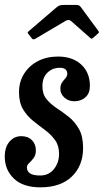

<svg xmlns="http://www.w3.org/2000/svg" viewBox="-37 -770 434 803"><path d="M210 -126.5Q210 -161 193.2 -184.2Q176.5 -207.5 151.5 -226Q126.5 -244.5 101.2 -264.8Q76 -285 59.2 -313.2Q42.5 -341.5 42.5 -384.5Q42.5 -427.5 63.5 -461.2Q84.5 -495 121.2 -514.2Q158 -533.5 206 -533.5Q266.5 -533.5 302.8 -500Q339 -466.5 339 -410.5Q339 -379.5 320.2 -363Q301.5 -346.5 274 -346.5Q249 -346.5 232 -362.2Q215 -378 215.5 -398.5Q215.5 -415.5 222.8 -425.5Q230 -435.5 237 -443.2Q244 -451 244.5 -460.5Q244.5 -472 237.5 -479.2Q230.5 -486.5 213 -486.5Q182.5 -486.5 161.5 -466.2Q140.5 -446 140.5 -410.5Q140 -377 157.2 -355.8Q174.5 -334.5 200 -317.8Q225.5 -301 250.8 -281Q276 -261 293.2 -230.5Q310.5 -200 310.5 -151Q310.5 -77.5 263.8 -32Q217 13.5 132 13.5Q59 13.5 21 -23.2Q-17 -60 -17 -114.5Q-17 -155 2.8 -177.8Q22.5 -200.5 52 -200.5Q80 -200.5 96.5 -183.8Q113 -167 113 -141Q113 -121 103.5 -108.8Q94 -96.5 84.8 -88Q75.5 -79.5 75.5 -70Q75.5 -54.5 88.2 -45.2Q101 -36 131.5 -36Q167 -36 188.5 -62.8Q210 -89.5 210 -126.5ZM94.5 -611.5 83 -626.5Q78 -632.5 78.8 -634.5Q79.5 -636.5 86 -642L201.5 -741Q211.5 -749.5 229.5 -749.5H279Q289 -749.5 293 -747.5Q297 -745.5 300.5 -741L374.5 -640.5Q377 -636.5 376.8 -634.8Q376.5 -633 372 -629L354.5 -613.5Q347.5 -607.5 345.5 -608Q343.5 -608.5 338.5 -613L261 -681.5Q250 -691 236 -682L112 -608.5Q105.5 -604.5 101.8 -605.5Q98 -606.5 94.5 -611.5Z"/></svg>

Font: Besley* Condensed Medium
Style: Italic
Weight: 500
Width: 3
Italic angle: -13°
Designer: Owen Earl
Foundry: indestructible type*
Version: Version 3.000; ttfautohint (v1.8.3)